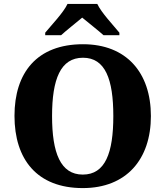

<svg xmlns="http://www.w3.org/2000/svg" viewBox="-20 -951 845 981"><path d="M211 -784V-771H292C316 -793 370 -836 400 -861C430 -836 485 -793 509 -771H590V-784C559 -822 498 -886 477 -931H325C304 -886 242 -822 211 -784ZM403 10C626 10 751 -137 751 -358C751 -580 626 -725 404 -725C169 -725 54 -580 54 -359C54 -137 169 10 403 10ZM403 -59C289 -59 246 -170 246 -358C246 -546 289 -656 404 -656C518 -656 559 -546 559 -358C559 -170 518 -59 403 -59Z"/></svg>

Font: Noto Serif Myanmar ExtraBold
Style: Regular
Weight: 800
Designer: Ben Mitchell and the Monotype Design Team
Foundry: Monotype Imaging Inc.
Version: Version 2.106